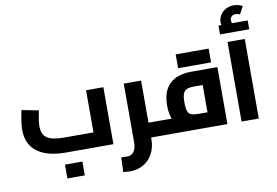

<svg xmlns="http://www.w3.org/2000/svg" viewBox="-117 -1210 2405 1670"><g transform="rotate(-10 1086.0 -375.0)"><path d="M380 0Q215 0 127.5 -66.5Q40 -133 40 -260Q40 -284 43 -310Q46 -336 50 -360Q54 -384 58 -402.5Q62 -421 64 -431L213 -402Q210 -387 205 -363Q200 -339 196.5 -312.5Q193 -286 193 -262Q193 -210 216 -181.5Q239 -153 282.5 -142Q326 -131 389 -131H647V-503H800V0ZM354 224V102H508V224Z M1108 0V-131H1237V0ZM902 258Q891 258 875 256.5Q859 255 842 254L847 125Q863 125 878 126Q893 127 900 127Q937 127 958.5 98Q980 69 980 14V-503H1133V14Q1133 85 1104 140.5Q1075 196 1023 227Q971 258 902 258ZM1237 0V-131Q1249 -131 1253 -113.5Q1257 -96 1257 -66Q1257 -36 1253 -18Q1249 0 1237 0Z M1237 0V-131H1691L1654 -99V-398L1685 -372H1574Q1535 -372 1512.5 -361.5Q1490 -351 1480.5 -325Q1471 -299 1471 -251Q1471 -198 1480.5 -172.5Q1490 -147 1512.5 -139Q1535 -131 1574 -131V-10Q1490 -10 1432.5 -34Q1375 -58 1346.5 -111.5Q1318 -165 1318 -251Q1318 -332 1346.5 -388Q1375 -444 1432.5 -473.5Q1490 -503 1574 -503H1807V0ZM1237 0Q1226 0 1221.5 -18Q1217 -36 1217 -66Q1217 -96 1221.5 -113.5Q1226 -131 1237 -131ZM1469 -553V-675H1623V-553ZM1606 -553V-675H1760V-553Z M1932 0V-703H2084V0ZM1943 -789Q1923 -813 1912.5 -835Q1902 -857 1902 -881Q1902 -918 1921 -946.5Q1940 -975 1971 -991.5Q2002 -1008 2039 -1008Q2060 -1008 2081 -1002.5Q2102 -997 2116 -987L2080 -920Q2071 -925 2061.5 -927Q2052 -929 2043 -929Q2019 -929 2006 -916Q1993 -903 1993 -883Q1993 -871 1998 -860Q2003 -849 2013 -838ZM1879 -779V-857H2137V-779Z"/></g></svg>

Font: Cairo ExtraBold
Style: Regular
Weight: 800
Designer: Mohamed Gaber, Accademia di Belle Arti di Urbino
Foundry: Kief Type Foundry, Accademia di Belle Arti di Urbino
Version: Version 3.117